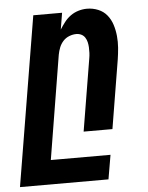

<svg xmlns="http://www.w3.org/2000/svg" viewBox="-87 -572 640 830"><g transform="rotate(-5 233.0 -156.5)"><path d="M-34 215 88 -520H213L201 -448Q211 -464 223 -479.5Q235 -495 250.5 -506Q266 -517 284.5 -522.5Q303 -528 321 -528Q347 -528 370 -518.5Q393 -509 408 -490.5Q423 -472 430.5 -448.5Q438 -425 440.5 -399.5Q443 -374 441 -348Q439 -322 435 -297L386 0H261L313 -314Q315 -325 315.5 -337Q316 -349 315.5 -360.5Q315 -372 312.5 -383Q310 -394 304 -403.5Q298 -413 288 -418Q278 -423 266 -423Q251 -423 235.5 -417Q220 -411 209 -399Q198 -387 192 -372Q186 -357 183 -341L109 110H368L350 215Z"/></g></svg>

Font: Iosevka Extrabold
Style: Italic
Weight: 800
Italic angle: -9°
Monospace: yes
Designer: Belleve Invis
Foundry: Belleve Invis
Version: Version 32.5.0; ttfautohint (v1.8.4)